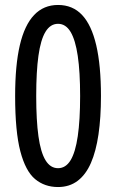

<svg xmlns="http://www.w3.org/2000/svg" viewBox="-20 -744 469 774"><path d="M387 -357Q387 -270 377 -202Q367 -134 346.5 -87Q326 -40 293 -15Q260 10 214 10Q160 10 121.5 -22Q83 -54 62 -134Q41 -214 41 -357Q41 -481 60 -562Q79 -643 117.5 -683.5Q156 -724 214 -724Q273 -724 311 -683.5Q349 -643 368 -561.5Q387 -480 387 -357ZM126 -357Q126 -259 135 -194.5Q144 -130 163.5 -98Q183 -66 214 -66Q245 -66 264.5 -98Q284 -130 293.5 -195Q303 -260 303 -357Q303 -454 293.5 -518.5Q284 -583 264.5 -615.5Q245 -648 214 -648Q183 -648 163.5 -616Q144 -584 135 -519.5Q126 -455 126 -357Z"/></svg>

Font: Noto Sans Thai ExtraCondensed
Style: Regular
Weight: 400
Width: 2
Designer: Monotype Design Team
Foundry: Monotype Imaging Inc.
Version: Version 2.002